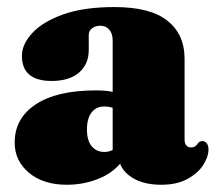

<svg xmlns="http://www.w3.org/2000/svg" viewBox="-20 -498 596 530"><path d="M20.5 -104.5Q20.5 -171.5 78.8 -210Q137 -248.5 245.5 -248.5Q271.5 -248.5 291 -244.5V-386.5Q291 -405 281.8 -416Q272.5 -427 257 -427Q243.5 -427 234.2 -420Q225 -413 225 -401V-360Q225 -320.5 198 -297.5Q171 -274.5 122.5 -274.5Q40.5 -274.5 40.5 -344Q40.5 -375.5 68.8 -406.5Q97 -437.5 153.8 -458Q210.5 -478.5 296 -478.5Q395 -478.5 442.2 -440.8Q489.5 -403 489.5 -336.5V-112Q489.5 -103 494 -97Q498.5 -91 507.5 -91Q520 -91 527 -103.5Q532 -108.5 538.5 -108.5Q546.5 -108.5 551 -102Q555.5 -95.5 555.5 -86Q555.5 -65 540.8 -42.2Q526 -19.5 497 -3.8Q468 12 425 12Q381 12 351.2 -4Q321.5 -20 311.5 -46Q287.5 -18 248 -3Q208.5 12 164.5 12Q99.5 12 60 -21Q20.5 -54 20.5 -104.5ZM220 -140.5Q220 -110 233.2 -94.2Q246.5 -78.5 268 -78.5Q280 -78.5 291 -84V-200.5Q280.5 -204 267 -204Q245.5 -204 232.8 -187.5Q220 -171 220 -140.5Z"/></svg>

Font: Fraunces 72pt S050 Black
Style: Regular
Weight: 900
Version: Version 1.000; ttfautohint (v1.8.3)